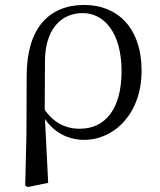

<svg xmlns="http://www.w3.org/2000/svg" viewBox="-20 -551 646 777"><path d="M82 200 92 206 175 189 162 -69C199 -15 256 15 320 15C444 15 553 -93 553 -264C553 -440 454 -531 321 -531C178 -531 88 -436 88 -245L87 -6ZM161 -106 162 -306C163 -426 222 -498 315 -498C403 -498 472 -416 472 -263C472 -113 408 -30 303 -30C242 -30 196 -57 161 -106Z"/></svg>

Font: Source Han Serif CN
Style: Regular
Weight: 400
Designer: Ryoko NISHIZUKA 西塚涼子 (kana & ideographs); Frank Grießhammer (Latin, Greek & Cyrillic); Wenlong ZHANG 张文龙 (bopomofo); San
Foundry: Adobe
Version: Version 2.003;hotconv 1.1.1;makeotfexe 2.6.0